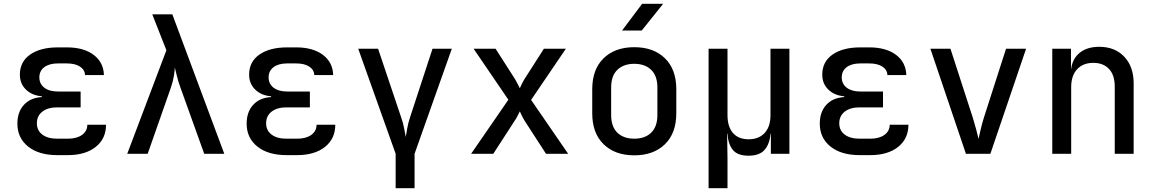

<svg xmlns="http://www.w3.org/2000/svg" viewBox="-20 -805 6040 1005"><path d="M335 7H280Q183 7 127 -38Q71 -83 71 -158Q71 -218 104.5 -255.5Q138 -293 199 -297V-301Q148 -305 116 -336Q84 -367 84 -414Q84 -482 138 -519.5Q192 -557 283 -557H330Q418 -557 470 -518Q522 -479 524 -412H425Q424 -440 398.5 -456.5Q373 -473 330 -473H283Q238 -473 212 -453.5Q186 -434 186 -400Q186 -366 212 -346Q238 -326 283 -326H402V-243H280Q230 -243 201.5 -220.5Q173 -198 173 -160Q173 -122 201.5 -100.5Q230 -79 280 -79H335Q382 -79 409.5 -99Q437 -119 437 -152H535Q535 -79 481 -36Q427 7 335 7Z M646 0 851 -542 777 -730H882L1154 0H1049L924 -348Q912 -381 905.5 -409Q899 -437 895 -452Q895 -437 890.5 -409Q886 -381 875 -348L753 0Z M1535 7H1480Q1383 7 1327 -38Q1271 -83 1271 -158Q1271 -218 1304.5 -255.5Q1338 -293 1399 -297V-301Q1348 -305 1316 -336Q1284 -367 1284 -414Q1284 -482 1338 -519.5Q1392 -557 1483 -557H1530Q1618 -557 1670 -518Q1722 -479 1724 -412H1625Q1624 -440 1598.5 -456.5Q1573 -473 1530 -473H1483Q1438 -473 1412 -453.5Q1386 -434 1386 -400Q1386 -366 1412 -346Q1438 -326 1483 -326H1602V-243H1480Q1430 -243 1401.5 -220.5Q1373 -198 1373 -160Q1373 -122 1401.5 -100.5Q1430 -79 1480 -79H1535Q1582 -79 1609.5 -99Q1637 -119 1637 -152H1735Q1735 -79 1681 -36Q1627 7 1535 7Z M2051 180V0L1855 -550H1959L2079 -193Q2091 -160 2095.5 -132.5Q2100 -105 2104 -88Q2107 -105 2111.5 -132.5Q2116 -160 2127 -193L2244 -550H2345L2150 0V180Z M2446 0 2641 -283 2459 -550H2574L2677 -389Q2684 -377 2690.5 -364Q2697 -351 2701 -343Q2704 -351 2710.5 -364Q2717 -377 2724 -389L2827 -550H2942L2760 -282L2954 0H2838L2726 -173Q2719 -184 2712 -198.5Q2705 -213 2701 -222Q2696 -213 2689 -198.5Q2682 -184 2674 -173L2562 0Z M3300 8Q3199 8 3139.5 -50Q3080 -108 3080 -212V-338Q3080 -442 3139.5 -500Q3199 -558 3300 -558Q3401 -558 3460.5 -500Q3520 -442 3520 -338V-212Q3520 -108 3460.5 -50Q3401 8 3300 8ZM3300 -79Q3356 -79 3388.5 -110.5Q3421 -142 3421 -203V-347Q3421 -408 3388.5 -439.5Q3356 -471 3300 -471Q3244 -471 3211.5 -439.5Q3179 -408 3179 -347V-203Q3179 -142 3211.5 -110.5Q3244 -79 3300 -79ZM3236 -645 3341 -785H3451L3339 -645Z M3689 180V-550H3788V-202Q3788 -142 3816.5 -109Q3845 -76 3899 -76Q3952 -76 3982.5 -109Q4013 -142 4013 -202V-550H4112V0H4015V-105H4013Q4009 -52 3982.5 -21Q3956 10 3898 10Q3840 10 3815.5 -21Q3791 -52 3788 -105H3786L3788 21V180Z M4535 7H4480Q4383 7 4327 -38Q4271 -83 4271 -158Q4271 -218 4304.5 -255.5Q4338 -293 4399 -297V-301Q4348 -305 4316 -336Q4284 -367 4284 -414Q4284 -482 4338 -519.5Q4392 -557 4483 -557H4530Q4618 -557 4670 -518Q4722 -479 4724 -412H4625Q4624 -440 4598.5 -456.5Q4573 -473 4530 -473H4483Q4438 -473 4412 -453.5Q4386 -434 4386 -400Q4386 -366 4412 -346Q4438 -326 4483 -326H4602V-243H4480Q4430 -243 4401.5 -220.5Q4373 -198 4373 -160Q4373 -122 4401.5 -100.5Q4430 -79 4480 -79H4535Q4582 -79 4609.5 -99Q4637 -119 4637 -152H4735Q4735 -79 4681 -36Q4627 7 4535 7Z M5036 0 4850 -550H4955L5072 -189Q5082 -157 5090 -126.5Q5098 -96 5102 -78Q5106 -96 5113 -126.5Q5120 -157 5130 -189L5246 -550H5351L5164 0Z M5488 0V-550H5586V-445H5587Q5594 -499 5632.5 -529.5Q5671 -560 5734 -560Q5816 -560 5865 -508Q5914 -456 5914 -368V0H5815V-352Q5815 -412 5785 -444Q5755 -476 5703 -476Q5649 -476 5618 -442.5Q5587 -409 5587 -349V0Z"/></svg>

Font: JetBrainsMono NFM Medium
Style: Regular
Weight: 500
Monospace: yes
Designer: Philipp Nurullin, Konstantin Bulenkov
Foundry: JetBrains
Version: Version 2.304; ttfautohint (v1.8.4.7-5d5b);Nerd Fonts 3.3.0